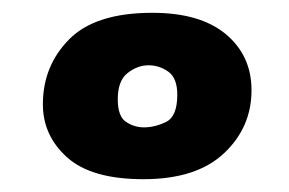

<svg xmlns="http://www.w3.org/2000/svg" viewBox="-20 -822 451 300"><path d="M204 -542Q123 -542 85 -576Q47 -610 47 -659Q47 -719 88 -760.5Q129 -802 218 -802Q293 -802 333 -768.5Q373 -735 373 -681Q373 -623 330 -582.5Q287 -542 204 -542ZM205 -623Q222 -623 239.5 -631.5Q257 -640 257 -674Q257 -700 243 -710Q229 -720 212 -720Q195 -720 179.5 -708Q164 -696 164 -667Q164 -640 177 -631.5Q190 -623 205 -623Z"/></svg>

Font: Literata Black
Style: Italic
Weight: 900
Italic angle: -2°
Designer: Latin by Veronika Burian and Jose Scaglione. Greek by Irene Vlachou. Cyrillic by Vera Evstafieva
Foundry: TypeTogether
Version: Version 3.002